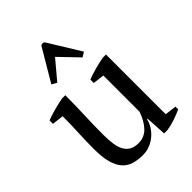

<svg xmlns="http://www.w3.org/2000/svg" viewBox="-230 -909 1034 1034"><g transform="rotate(-45 287.0 -392.0)"><path d="M77 -198Q77 -261 80 -321.5Q83 -382 83 -442L17 -450V-476Q49 -488 82.5 -497Q116 -506 148 -512H173Q173 -437 170 -363Q167 -289 167 -216Q167 -177 171.5 -146Q176 -115 187.5 -94Q199 -73 219 -61.5Q239 -50 270 -50Q315 -50 345.5 -82.5Q376 -115 393 -167V-442L328 -450V-476Q359 -488 392.5 -497Q426 -506 458 -512H483V-57L549 -49V-28Q520 -15 490.5 -5Q461 5 429 10H404L397 -109H393Q388 -88 375.5 -66.5Q363 -45 343 -27.5Q323 -10 297.5 1Q272 12 242 12Q202 12 171.5 2.5Q141 -7 120 -31Q99 -55 88 -95.5Q77 -136 77 -198ZM190 -590 161 -606 271 -792Q275 -796 283 -796Q284 -796 285 -796Q291 -796 296 -792L410 -607L383 -590L280 -697Z"/></g></svg>

Font: PTSerif
Style: Regular
Weight: 400
Designer: A.Korolkova, O.Umpeleva, V.Yefimov
Foundry: ParaType Ltd
Version: Version 1.000W OFL; ttfautohint (v1.2) -l 8 -r 50 -G 200 -x 